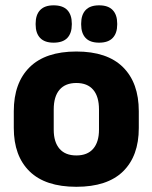

<svg xmlns="http://www.w3.org/2000/svg" viewBox="-20 -704 586 738"><path d="M273.5 14Q154.5 14 93.8 -45.2Q33 -104.5 33 -212V-276.5Q33 -385.5 94 -445.8Q155 -506 273.5 -506Q392 -506 452.8 -445.8Q513.5 -385.5 513.5 -276.5V-212Q513.5 -104.5 453 -45.2Q392.5 14 273.5 14ZM273.5 -106.5Q316 -106.5 338.2 -132.2Q360.5 -158 360.5 -205.5V-283Q360.5 -333 338.2 -359Q316 -385 273.5 -385Q231 -385 208.8 -359Q186.5 -333 186.5 -283V-205.5Q186.5 -158 208.8 -132.2Q231 -106.5 273.5 -106.5ZM186 -540Q151.5 -540 134.2 -558.2Q117 -576.5 117 -609.5V-613.5Q117 -647 134.2 -665.2Q151.5 -683.5 186 -683.5Q221.5 -683.5 238.8 -665.2Q256 -647 256 -613.5V-609.5Q256 -576.5 238.8 -558.2Q221.5 -540 186 -540ZM361 -540Q326 -540 309 -558.2Q292 -576.5 292 -609.5V-613.5Q292 -647 309 -665.2Q326 -683.5 361 -683.5Q396 -683.5 413.2 -665.2Q430.5 -647 430.5 -613.5V-609.5Q430.5 -576.5 413.2 -558.2Q396 -540 361 -540Z"/></svg>

Font: Anek Kannada
Style: Bold
Weight: 700
Version: Version 1.003